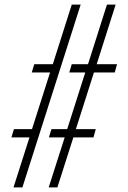

<svg xmlns="http://www.w3.org/2000/svg" viewBox="-20 -820 562 840"><path d="M39 0 109 -219H30L41 -255H120L199 -503H119L130 -539H211L294 -800H333L78 0ZM193 0 263 -219H194L205 -255H274L353 -503H283L294 -539H365L448 -800H486L403 -539H492L482 -503H391L312 -255H399L389 -219H301L231 0Z"/></svg>

Font: Big Shoulders Stencil Text Thin
Style: Regular
Weight: 100
Designer: Patric King
Foundry: XO Type Co
Version: Version 2.001